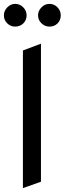

<svg xmlns="http://www.w3.org/2000/svg" viewBox="-27 -955 337 989"><path d="M184 -19 91 14V-695L184 -730ZM110 -876Q110 -851 93 -834.5Q76 -818 51 -818Q27 -818 10 -835Q-7 -852 -7 -876Q-7 -899 10.5 -917Q28 -935 51 -935Q75 -935 92.5 -917.5Q110 -900 110 -876ZM286 -876Q286 -851 269.5 -834.5Q253 -818 228 -818Q204 -818 186.5 -835Q169 -852 169 -876Q169 -899 186.5 -917Q204 -935 228 -935Q252 -935 269 -917.5Q286 -900 286 -876Z"/></svg>

Font: Amita
Style: Regular
Weight: 400
Designer: Eduardo Rodriguez Tunni, Modular Infotech, Brian J. Bonislawsky
Foundry: Eduardo Rodriguez Tunni, Modular Infotech, Brian J. Bonislawsky
Version: Version 1.004